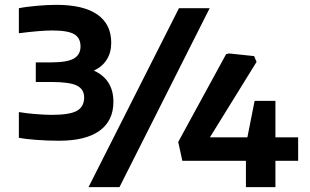

<svg xmlns="http://www.w3.org/2000/svg" viewBox="-20 -774 1283 794"><path d="M224 -192Q178 -192 131 -195.5Q84 -199 58 -204V-310H62Q73 -308 89.5 -306Q106 -304 124.5 -302.5Q143 -301 161 -300Q179 -299 193 -299Q269 -299 298.5 -316Q328 -333 328 -371Q328 -405 298 -420Q268 -435 192 -435H128V-516H191Q258 -516 285.5 -532Q313 -548 313 -582Q313 -617 287 -632.5Q261 -648 195 -648Q172 -648 136 -645Q100 -642 62 -637H58V-740Q72 -743 91.5 -745.5Q111 -748 132.5 -750Q154 -752 175 -753Q196 -754 213 -754Q325 -754 382.5 -714Q440 -674 440 -597Q440 -557 421.5 -527.5Q403 -498 368 -482Q407 -465 428 -432.5Q449 -400 449 -353Q449 -275 392 -233.5Q335 -192 224 -192ZM997 -109H734L717 -187L915 -550L927 -553L1031 -542L1041 -518L848 -206H1003L1033 -357H1119V-206H1213V-109H1119V0H997ZM720 -740H847L474 0H346Z"/></svg>

Font: Encode Sans Wide
Style: SemiBold
Weight: 600
Designer: Pablo Impallari, Andres Torresi
Foundry: Pablo Impallari, Andres Torresi
Version: Version 1.000; ttfautohint (v1.00) -l 8 -r 50 -G 200 -x 14 -